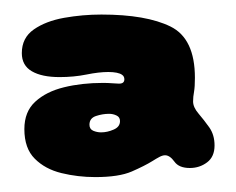

<svg xmlns="http://www.w3.org/2000/svg" viewBox="-20 -645 325 264"><path d="M111 -401.5Q87 -401.5 64.5 -407Q42 -412.5 27.8 -426.8Q13.5 -441 13.5 -467.5Q13.5 -491.5 28.5 -505.2Q43.5 -519 68 -525Q92.5 -531 121.5 -531Q128.5 -531 134.5 -530.5Q140.5 -530 143.5 -530Q147.5 -530 149.2 -531.5Q151 -533 151 -536Q151 -538 150.2 -539.5Q149.5 -541 148 -542Q145.5 -544 140.5 -545Q135.5 -546 129 -546Q116 -546 98.8 -542.5Q81.5 -539 62 -539Q37.5 -539 23.8 -547Q10 -555 10 -572Q10 -593 26.5 -604.5Q43 -616 68.2 -620.5Q93.5 -625 119.5 -625Q181 -625 214.5 -608.5Q248 -592 248 -538Q248 -525.5 246.8 -518.8Q245.5 -512 245.5 -505.5Q245.5 -497.5 253 -488.8Q260.5 -480 267.8 -469.8Q275 -459.5 275 -445Q275 -429.5 264.8 -421.8Q254.5 -414 241 -414Q226 -414 219.8 -422.8Q213.5 -431.5 207 -431.5Q203.5 -431.5 199.2 -429.2Q195 -427 189.5 -423.5Q179 -417 161.2 -409.2Q143.5 -401.5 111 -401.5ZM119 -463Q127.5 -463 136.2 -466.8Q145 -470.5 145 -478.5Q145 -484 140.2 -486.2Q135.5 -488.5 130 -488.5Q121 -488.5 112 -485.5Q103 -482.5 103 -473.5Q103 -467.5 108.2 -465.2Q113.5 -463 119 -463Z"/></svg>

Font: Gluten Black
Style: Regular
Weight: 900
Designer: Tyler Finck
Foundry: Etcetera Type Company
Version: Version 1.300